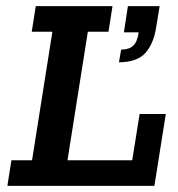

<svg xmlns="http://www.w3.org/2000/svg" viewBox="-20 -603 577 623"><path d="M4 0 17 -83H84L150 -500H83L96 -583H345L332 -500H265L199 -83H409L433 -233H518L481 0ZM366 -401 373 -442Q399 -442 412.5 -455Q426 -468 430 -498H382L395 -583H498L487 -516Q479 -462 452 -431.5Q425 -401 366 -401Z"/></svg>

Font: Rokkitt SemiBold
Style: Italic
Weight: 600
Italic angle: -9°
Designer: Vernon Adams
Foundry: Vernon Adams
Version: Version 3.103